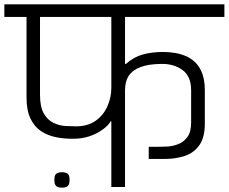

<svg xmlns="http://www.w3.org/2000/svg" viewBox="-56 -860 1052 883"><path d="M229 3Q219 3 211 0.5Q203 -2 198.5 -9.5Q194 -17 194 -33Q194 -56 204 -62Q214 -68 229 -68Q244 -68 254 -62Q264 -56 264 -33Q264 -17 259.5 -9.5Q255 -2 247 0.5Q239 3 229 3ZM456 0V-302H453Q442 -283 416 -264Q390 -245 356 -233.5Q322 -222 284 -222Q243 -221 204 -228.5Q165 -236 134 -256Q103 -276 84.5 -314Q66 -352 66 -413V-782H-36V-840H976V-782H519V-566H523Q559 -598 601 -609.5Q643 -621 693 -621Q754 -621 797.5 -602.5Q841 -584 863.5 -545Q886 -506 886 -444V-292Q886 -228 861 -192.5Q836 -157 794 -143Q752 -129 702 -129H684H663Q659 -129 652 -129Q645 -129 628 -129V-185H674Q688 -185 712 -186Q736 -187 762 -196.5Q788 -206 805.5 -229.5Q823 -253 823 -296V-445Q823 -510 782 -539Q741 -568 682 -566Q626 -565 590 -551.5Q554 -538 536.5 -512Q519 -486 519 -445V0ZM128 -425Q128 -368 145.5 -338Q163 -308 190 -295Q217 -282 245 -280.5Q273 -279 293 -279Q347 -279 383 -304Q419 -329 437.5 -370Q456 -411 456 -456V-782H128Z"/></svg>

Font: Matangi
Style: Regular
Weight: 400
Designer: Prashant Pant
Foundry: The Graphic Ant
Version: Version 3.002